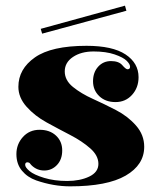

<svg xmlns="http://www.w3.org/2000/svg" viewBox="-20 -649 571 679"><path d="M490 -130Q490 -66 424.5 -28Q359 10 228 10Q169 10 108 -11Q77 -22 57.5 -45.5Q38 -69 38 -104Q38 -139 61 -164.5Q84 -190 120 -190Q156 -190 178 -169.5Q200 -149 200 -117Q200 -85 181.5 -65.5Q163 -46 136.5 -46Q110 -46 91 -65Q89 -67 88 -68.5Q87 -70 86 -71Q85 -72 84 -73Q80 -75 77 -75Q69 -75 69 -66Q69 -57 84.5 -44Q100 -31 136 -20Q172 -9 217.5 -9Q263 -9 295.5 -24.5Q328 -40 328 -69.5Q328 -99 299 -124.5Q270 -150 228.5 -171.5Q187 -193 145 -216Q103 -239 74 -271.5Q45 -304 45 -342Q45 -405 103.5 -446Q162 -487 286 -487Q378 -487 424 -456.5Q470 -426 470 -376Q470 -339 447 -313.5Q424 -288 388.5 -288Q353 -288 331 -309Q309 -330 309 -361.5Q309 -393 327 -413Q345 -433 372.5 -433Q400 -433 412.5 -418.5Q425 -404 431 -404Q440 -404 440 -413Q440 -422 428 -434Q416 -446 385.5 -456.5Q355 -467 311 -467Q267 -467 238 -447.5Q209 -428 209 -396.5Q209 -365 238 -341.5Q267 -318 308 -299.5Q349 -281 390.5 -259.5Q432 -238 461 -205Q490 -172 490 -130ZM422 -629 427 -611 129 -530 124 -547Z"/></svg>

Font: Elsie Swash Caps Black
Style: Regular
Weight: 900
Designer: Alejandro Inler
Foundry: Alejandro Inler
Version: 1.003